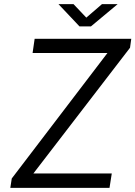

<svg xmlns="http://www.w3.org/2000/svg" viewBox="-20 -911 656 931"><path d="M30 0 37 -45.5 501 -654H138L148 -723H616.5L610.5 -679.5L142 -70H522L511 0ZM365.5 -783 263.5 -891H336.5L398.5 -825.5L474.5 -891H550.5L421 -783Z"/></svg>

Font: Public Sans Thin Light
Style: Italic
Weight: 300
Italic angle: -8°
Version: Version 2.001